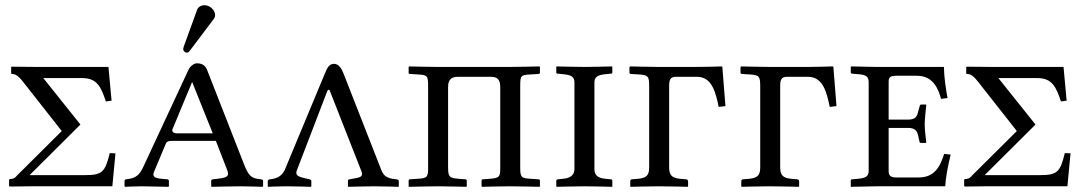

<svg xmlns="http://www.w3.org/2000/svg" viewBox="-20 -718 4179 740"><path d="M398 -460H123L25 -461L23 -459V-435L25 -433C40 -433 51 -427 78 -391L218 -213L45 -41C36 -29 26 -28 18 -28L15 -25V-1L18 1L93 0H413L425 -127L403 -128C385 -54 374 -43 305 -43H94L289 -237L290 -238L147 -417H298C354 -417 370 -382 388 -327L410 -330Z M619 -164C621 -171 628 -175 641 -175H812L857 -59C858 -55 859 -51 859 -48C859 -35 842 -32 819 -29L801 -27C797 -27 794 -24 794 -21V0L796 2C796 2 880 0 908 0C938 0 991 2 991 2L994 0V-21C994 -24 993 -26 986 -27C953 -30 941 -36 924 -76L778 -449C771 -466 759 -474 738 -474C729 -474 713 -464 706 -448L530 -70C513 -34 491 -30 466 -27C463 -27 460 -24 460 -21V0L462 2C462 2 507 0 527 0C546 0 629 2 629 2L631 0V-21C631 -24 628 -27 625 -27L612 -28C587 -30 571 -33 571 -46C571 -49 573 -54 575 -59ZM800 -204H664C644 -204 644 -213 644 -218L720 -401H721ZM768 -698C757 -698 744 -692 740 -681L688 -538C687 -535 686 -530 686 -529C686 -522 693 -515 701 -515C705 -515 709 -519 712 -523L804 -645C808 -650 809 -655 809 -660C809 -680 788 -698 768 -698Z M1124 -61 1241 -366C1242 -369 1244 -372 1247 -372C1249 -372 1251 -370 1252 -366L1373 -58C1382 -36 1367 -34 1339 -29L1327 -27C1323 -26 1321 -25 1321 -22V0L1323 2C1323 2 1394 0 1422 0C1452 0 1516 2 1516 2L1517 0V-21C1517 -24 1511 -27 1508 -27C1464 -30 1456 -46 1448 -67L1305 -432C1299 -449 1287 -472 1268 -472C1250 -472 1242 -460 1231 -432L1080 -69C1071 -46 1055 -30 1021 -27C1017 -27 1012 -24 1012 -21V0L1013 2C1013 2 1056 0 1084 0C1114 0 1178 2 1178 2L1180 0V-21C1180 -24 1176 -26 1173 -27L1164 -29C1133 -36 1116 -40 1124 -61Z M1630 -384V-73C1630 -38 1629 -31 1591 -29L1560 -27C1557 -27 1555 -25 1555 -22V0L1556 2C1556 2 1637 0 1667 0C1697 0 1777 2 1777 2L1779 0V-21C1779 -25 1777 -27 1773 -27L1747 -29C1713 -32 1707 -35 1707 -73V-383C1707 -418 1727 -422 1747 -422H1869C1889 -422 1908 -419 1908 -383V-73C1908 -38 1907 -32 1869 -29L1842 -27C1838 -27 1836 -25 1836 -22V0L1838 2C1838 2 1914 0 1944 0C1975 0 2059 2 2059 2L2061 0V-21C2061 -25 2059 -27 2055 -27L2024 -29C1989 -31 1985 -35 1985 -73V-385C1985 -427 1987 -429 2024 -431L2055 -433C2059 -433 2061 -435 2061 -438V-460L2059 -462C2059 -462 1974 -460 1944 -460H1668C1638 -460 1557 -462 1557 -462L1555 -460V-437C1555 -434 1557 -433 1561 -433L1591 -431C1627 -429 1630 -427 1630 -384Z M2271 -400C2271 -420 2282 -429 2313 -432L2334 -434C2338 -434 2340 -436 2340 -439V-460L2339 -462C2339 -462 2262 -460 2235 -460C2204 -460 2125 -462 2125 -462L2124 -460V-438C2124 -435 2127 -434 2131 -434L2151 -432C2182 -429 2194 -422 2194 -400V-67C2194 -48 2184 -32 2151 -29L2131 -27C2127 -27 2124 -25 2124 -21V0L2126 2C2126 2 2204 0 2232 0C2263 0 2339 2 2339 2L2340 0V-21C2340 -25 2337 -27 2334 -27L2313 -29C2281 -32 2271 -45 2271 -67Z M2482 -73C2482 -44 2473 -32 2440 -29L2416 -27C2412 -27 2409 -24 2409 -19V0L2411 2C2411 2 2483 0 2518 0C2558 0 2630 2 2630 2L2632 0V-19C2632 -24 2628 -27 2624 -27L2600 -29C2569 -32 2559 -44 2559 -73V-386C2559 -410 2563 -422 2585 -422H2666C2724 -422 2738 -363 2750 -306L2776 -309L2764 -460L2762 -462C2762 -462 2697 -460 2667 -460H2520C2490 -460 2409 -462 2409 -462L2406 -459V-438C2406 -435 2408 -433 2412 -433L2442 -431C2479 -429 2482 -423 2482 -385Z M2910 -73C2910 -44 2901 -32 2868 -29L2844 -27C2840 -27 2837 -24 2837 -19V0L2839 2C2839 2 2911 0 2946 0C2986 0 3058 2 3058 2L3060 0V-19C3060 -24 3056 -27 3052 -27L3028 -29C2997 -32 2987 -44 2987 -73V-386C2987 -410 2991 -422 3013 -422H3094C3152 -422 3166 -363 3178 -306L3204 -309L3192 -460L3190 -462C3190 -462 3125 -460 3095 -460H2948C2918 -460 2837 -462 2837 -462L2834 -459V-438C2834 -435 2836 -433 2840 -433L2870 -431C2907 -429 2910 -423 2910 -385Z M3618 -460H3432H3360L3260 -462L3259 -460V-438C3259 -437 3259 -435 3265 -434L3288 -432C3316 -430 3328 -424 3328 -401V-60C3328 -40 3319 -32 3288 -29L3265 -27C3260 -27 3259 -24 3259 -22V0L3260 2L3359 0H3623C3625 -32 3632 -73 3644 -122L3619 -125C3603 -74 3581 -34 3520 -34H3434C3416 -34 3405 -39 3405 -58V-225H3480C3506 -225 3515 -214 3519 -194L3524 -172C3524 -169 3526 -167 3531 -167H3548L3550 -169C3548 -192 3544 -213 3544 -238C3544 -262 3548 -290 3550 -312C3550 -314 3550 -315 3548 -315H3531C3527 -315 3525 -313 3525 -310L3519 -289C3515 -269 3508 -257 3480 -257H3405V-405C3405 -422 3415 -426 3434 -426H3514C3578 -426 3597 -373 3607 -337L3632 -340C3625 -378 3619 -417 3618 -460Z M4079 -460H3804L3706 -461L3704 -459V-435L3706 -433C3721 -433 3732 -427 3759 -391L3899 -213L3726 -41C3717 -29 3707 -28 3699 -28L3696 -25V-1L3699 1L3774 0H4094L4106 -127L4084 -128C4066 -54 4055 -43 3986 -43H3775L3970 -237L3971 -238L3828 -417H3979C4035 -417 4051 -382 4069 -327L4091 -330Z"/></svg>

Font: Linux Libertine O C
Style: Regular
Weight: 400
Designer: Philipp H. Poll
Foundry: Philipp H. Poll
Version: Version 4.0.3